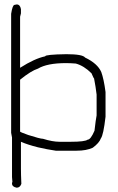

<svg xmlns="http://www.w3.org/2000/svg" viewBox="-20 -704 540 882"><path d="M56.6 -683.6Q72.3 -683.6 76.2 -662.1V-642.6Q72.3 -628.9 72.3 -627V-392.6Q139.2 -435.1 187.5 -445.3Q187.5 -453.6 285.2 -455.1Q359.4 -455.1 371.1 -439.5Q428.2 -412.1 445.3 -373Q457 -340.8 464.8 -281.2V-168Q455.1 -83.5 443.4 -68.4Q436 -47.4 406.2 -25.4Q377 -11.7 332 -11.7H236.3Q196.3 -17.6 154.3 -27.3Q107.4 -39.1 76.2 -52.7V70.3Q76.2 97.2 78.1 140.6Q71.8 158.2 56.6 158.2Q35.2 154.3 35.2 138.7Q35.2 132.8 37.1 132.8L35.2 109.4V-72.3Q35.2 -74.7 31.2 -93.8V-640.6Q37.6 -681.6 46.9 -681.6ZM72.3 -337.9V-99.6Q72.3 -97.2 109.4 -84Q164.1 -66.4 177.7 -66.4Q221.2 -52.7 253.9 -52.7H304.7Q370.1 -52.7 382.8 -62.5Q396.5 -62.5 414.1 -103.5Q419.9 -155.3 423.8 -173.8V-269.5Q419.9 -303.7 412.1 -343.8Q410.2 -343.8 400.4 -367.2Q365.7 -401.9 328.1 -412.1Q301.8 -414.1 283.2 -414.1Q196.8 -414.1 154.3 -388.7Q123 -378.9 72.3 -337.9Z"/></svg>

Font: CEF Fonts CJK Mono
Style: Regular
Weight: 400
Designer: PartyBoss (派对大魔王)
Version: Release 2.25